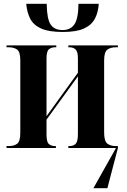

<svg xmlns="http://www.w3.org/2000/svg" viewBox="-20 -773 661 1003"><path d="M308 -606Q235 -606 195 -624Q155 -642 138 -675Q121 -708 117 -753H224Q225 -674 244.5 -645Q264 -616 307 -616Q348 -616 368.5 -645.5Q389 -675 390 -753H496Q493 -708 475.5 -675Q458 -642 418.5 -624Q379 -606 308 -606ZM14 0V-10H26Q53 -10 69.5 -22Q86 -34 86 -79V-458Q86 -502 69.5 -514Q53 -526 26 -526H14V-536H274V-526H268Q248 -526 235.5 -515.5Q223 -505 223 -467V-166L387 -393V-469Q387 -503 375 -514.5Q363 -526 344 -526H337V-536H596V-526H585Q557 -526 540.5 -513.5Q524 -501 524 -457V-81Q524 -36 540.5 -23Q557 -10 585 -10H596V0L541 210H468L586 0H337V-10H344Q364 -10 375.5 -22Q387 -34 387 -73V-374L223 -148V-70Q223 -32 235 -21Q247 -10 267 -10H272V0Z"/></svg>

Font: Noto Serif Display Condensed
Style: Bold
Weight: 700
Width: 3
Designer: Monotype Design Team
Foundry: Monotype Imaging Inc.
Version: Version 2.009